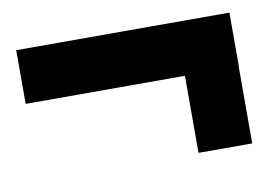

<svg xmlns="http://www.w3.org/2000/svg" viewBox="-46 -493 649 447"><g transform="rotate(-10 278.5 -269.5)"><path d="M14.6 -297.4H391.1V-115.2H518.1V-297.4H518.6V-424.3H14.6Z"/></g></svg>

Font: Wand UI Pro Black
Style: Regular
Weight: 900
Designer: Andreas Faust
Version: Version 1.003;FEAKit 1.0